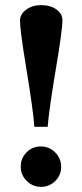

<svg xmlns="http://www.w3.org/2000/svg" viewBox="-20 -703 320 745"><path d="M113.3 -210.9Q109.4 -271 82.5 -435.1Q57.6 -584.5 57.6 -623Q57.6 -647.5 81.3 -665.3Q105 -683.1 139.2 -683.1Q175.8 -683.1 199 -666.3Q222.2 -649.4 222.2 -625Q222.2 -586.4 196.8 -436Q169.9 -275.9 165 -210.9ZM138.2 -134.8Q170.9 -134.8 194.1 -111.6Q217.3 -88.4 217.3 -55.2Q217.3 -22.9 194.3 -0.5Q171.4 22 139.2 22Q106.9 22 83.7 -1Q60.5 -23.9 60.5 -56.6Q60.5 -89.4 83.3 -112.1Q106 -134.8 138.2 -134.8Z"/></svg>

Font: Elstob
Style: Bold
Weight: 700
Designer: Peter S. Baker
Version: Version 1.015